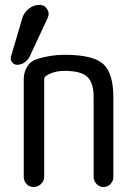

<svg xmlns="http://www.w3.org/2000/svg" viewBox="-20 -750 540 770"><path d="M48.8 -490.2Q36.1 -490.2 28.3 -500.5Q20.5 -510.7 24.4 -524.4L69.3 -676.8Q76.2 -700.2 95.7 -715.3Q115.2 -730.5 138.7 -730.5Q158.2 -730.5 168.9 -713.9Q179.7 -697.3 171.9 -679.7L98.6 -522.5Q91.8 -508.8 78.1 -499.5Q64.5 -490.2 48.8 -490.2ZM239.3 -530.3Q352.5 -530.3 393.6 -493.7Q434.6 -457 434.6 -360.4V-40Q434.6 -24.4 423.3 -12.2Q412.1 0 395.5 0Q378.9 0 367.2 -12.2Q355.5 -24.4 355.5 -40V-360.4Q355.5 -418.9 329.6 -442.4Q303.7 -465.8 239.3 -465.8Q193.4 -465.8 163.1 -444.3Q157.2 -440.4 157.2 -429.7V-41Q157.2 -24.4 144.5 -12.2Q131.8 0 114.7 0Q97.7 0 86.4 -12.2Q75.2 -24.4 75.2 -41V-432.6Q75.2 -460 88.9 -482.4Q102.5 -504.9 127 -512.7Q181.6 -530.3 239.3 -530.3Z"/></svg>

Font: Rounded Mgen+ 1mn regular
Style: Regular
Weight: 400
Designer: [Source Han Sans]
Ryoko NISHIZUKA  (kana & ideographs); Paul D. Hunt (Latin, Greek & Cyrillic); Wenlong ZHANG  (bopomofo
Version: Version 1.059.20150602